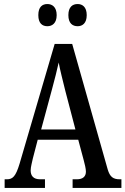

<svg xmlns="http://www.w3.org/2000/svg" viewBox="-20 -932 622 952"><path d="M365 -802C388 -802 410 -816 410 -857C410 -898 388 -912 365 -912C340 -912 319 -898 319 -857C319 -816 340 -802 365 -802ZM215 -802C238 -802 261 -816 261 -857C261 -898 238 -912 215 -912C190 -912 170 -898 170 -857C170 -816 190 -802 215 -802ZM3 0H203V-43H179C145 -43 132 -61 132 -87C132 -105 140 -131 143 -147L167 -239H368L395 -138C400 -120 406 -95 406 -81C406 -57 391 -43 361 -43H340V0H582V-43H574C541 -43 525 -55 514 -92L338 -714H251L77 -120C58 -57 43 -43 14 -43H3ZM184 -290 238 -490C251 -538 263 -585 271 -622C278 -584 290 -538 304 -481L354 -290Z"/></svg>

Font: Noto Serif Sinhala ExtraCondensed Medium
Style: Regular
Weight: 500
Width: 2
Designer: Jelle Bosma - Monotype Design Team
Foundry: Monotype Imaging Inc.
Version: Version 2.007